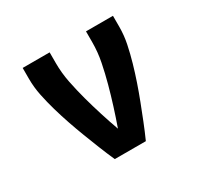

<svg xmlns="http://www.w3.org/2000/svg" viewBox="-120 -672 839 814"><g transform="rotate(-30 300.0 -265.0)"><path d="M224 0Q207 -38 191.5 -77Q176 -116 161 -155Q146 -194 132.5 -233.5Q119 -273 107.5 -313Q96 -353 87.5 -394Q79 -435 79 -477V-530H211V-477Q211 -429 220.5 -381.5Q230 -334 242.5 -288Q255 -242 269.5 -196Q284 -150 300 -105Q316 -150 330.5 -196Q345 -242 357.5 -288Q370 -334 379.5 -381.5Q389 -429 389 -477V-530H521V-477Q521 -435 512.5 -394Q504 -353 492.5 -313Q481 -273 467.5 -233.5Q454 -194 439 -155Q424 -116 408.5 -77Q393 -38 376 0Z"/></g></svg>

Font: Iosevka Curly XBdEx
Style: Regular
Weight: 800
Width: 7
Monospace: yes
Designer: Belleve Invis
Foundry: Belleve Invis
Version: Version 11.1.0; ttfautohint (v1.8.3)